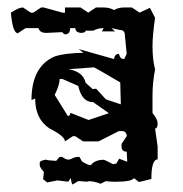

<svg xmlns="http://www.w3.org/2000/svg" viewBox="-20 -469 484 509"><path d="M300.3 -192.4 298.8 -250.5 258.8 -273.9 229.5 -290.5 161.6 -285.6Q200.7 -278.8 207 -249.5L225.6 -232.9L234.9 -233.9L260.7 -205.6ZM268.6 -168.9 227.1 -198.2Q196.8 -198.2 187.5 -241.2L145 -259.8H138.2Q138.2 -244.1 125 -217.3L159.7 -161.6Q166.5 -161.6 166.5 -169.9L214.8 -150.9ZM94.2 5.9Q96.2 -6.3 96.2 -13.7Q85.4 -24.4 85.4 -31.7V-38.6Q85.4 -42.5 101.6 -45.9Q104 -43.9 128.9 -42.5Q137.2 -53.2 139.6 -53.2H145Q153.8 -45.9 161.1 -45.9Q166 -45.9 172.9 -49.6Q179.7 -53.2 190.4 -53.2L197.8 -40.5Q213.9 -31.2 219.2 -31.2H220.7Q231.9 -45.4 254.9 -45.4Q257.3 -45.4 279.8 -33.7L288.6 -35.6L295.9 -48.3Q305.2 -44.4 317.4 -40L315.9 -66.9Q302.2 -66.9 302.2 -80.6V-87.4L315.9 -107.9Q315.9 -121.6 302.2 -121.6H295.4L241.2 -94.2H200.2L179.7 -107.9H172.9L152.3 -94.2Q151.4 -108.4 111.3 -128.4Q73.2 -153.3 73.2 -208L63.5 -203.6Q63.5 -293 125 -319.3Q150.4 -328.1 201.2 -329.1L188.5 -338.9L282.2 -312.5Q284.2 -326.2 295.4 -326.2Q297.9 -312.5 309.1 -312.5L315.9 -326.2L311 -376Q311 -389.6 297.4 -389.6L275.4 -394.5L285.2 -385.7H250L254.9 -394.5Q239.3 -394.5 227.5 -387.7H207Q207 -381.8 193.4 -381.8Q179.7 -383.8 179.7 -394.5H166Q166 -377.9 152.3 -377.9Q145.5 -381.3 145.5 -383.8L102.5 -381.8Q85.4 -381.8 82 -394.5H47.9L27.3 -380.9Q13.7 -380.9 8.8 -435.5Q29.8 -449.2 41 -449.2L61.5 -435.5H68.4L88.9 -449.2H95.7L145.5 -435.5H152.3V-449.2H193.4L213.9 -435.5L234.4 -449.2H254.9Q270 -449.2 282.2 -442.4Q293.9 -449.2 309.1 -449.2H329.6L350.1 -435.5L377.4 -448.2L391.1 -421.9Q384.3 -375 384.3 -346.7Q384.3 -310.5 391.1 -285.2Q384.3 -249.5 384.3 -217.3V-169.4Q397.9 -152.8 397.9 -142.1Q397.9 -128.4 391.1 -128.4L397.9 -80.6V-46.4Q381.3 -46.4 381.3 5.4L352.5 12.7H346.7L336.4 3.9H334.5Q327.1 12.7 290.5 12.7H279.8Q272.5 12.7 260.3 11.2Q248 18.1 245.6 18.1Q238.8 13.7 217.3 11.2L210 12.7Q194.8 11.2 187 11.2L172.9 20Q169.9 20 167.5 2.9L161.1 12.7Q134.8 9.3 132.3 9.3L105 14.6Z"/></svg>

Font: Truetypewriter PolyglOTT
Style: Regular
Weight: 400
Designer: Sergey Beatoff a.k.a. Sam_T
Version: Version 3.76